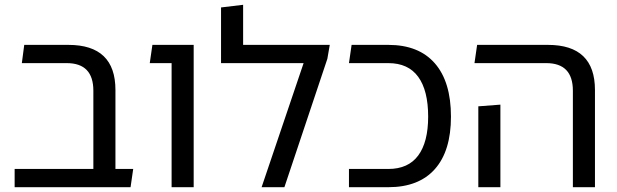

<svg xmlns="http://www.w3.org/2000/svg" viewBox="-20 -780 2571 800"><path d="M41 0V-76H369V-402Q369 -517 258 -517H71L81 -593H265Q461 -593 461 -405V-76H535L524 0Z M695 0V-517H604L615 -593H787V0Z M993 -593H1354L1344 -535L1165 0H1070L1245 -517H901V-749L993 -760Z M1434 0V-76H1598Q1681 -76 1722.5 -132Q1764 -188 1764 -294Q1764 -403 1722.5 -460Q1681 -517 1598 -517H1434L1445 -593H1598Q1725 -593 1792 -516Q1859 -439 1859 -294Q1859 -151 1792 -75.5Q1725 0 1598 0Z M2367 0V-402Q2367 -517 2256 -517H1957L1968 -593H2263Q2459 -593 2459 -405V0ZM1973 0V-337L2065 -344V0Z"/></svg>

Font: Go Noto Current
Style: Regular
Weight: 400
Designer: Monotype Design Team
Foundry: Monotype Imaging Inc.
Version: Version 2.007; ttfautohint (v1.8) -l 8 -r 50 -G 200 -x 14 -D